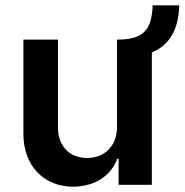

<svg xmlns="http://www.w3.org/2000/svg" viewBox="-20 -695 694 722"><path d="M420 -217C420 -147 374 -101 308 -101C240 -101 198 -147 198 -216V-546H68V-191C68 -74 143 7 255 7C335 7 397 -33 421 -98H426V0H551V-498C617 -525 652 -584 654 -675H554C551 -579 516 -546 420 -546Z"/></svg>

Font: Wafeq Semi Bold
Style: Regular
Weight: 600
Designer: Rasmus Andersson & Azza Alameddine
Foundry: Google & TypeTogether
Version: Version 3.000;January 28, 2025;FontCreator 15.0.0.3014 64-bi